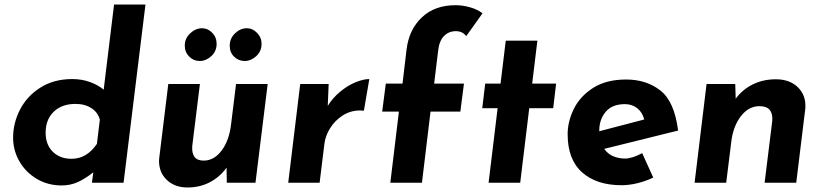

<svg xmlns="http://www.w3.org/2000/svg" viewBox="-20 -809 3644 850"><path d="M624 -789 527 0H387L393 -46Q356 -17 323.5 -2.5Q291 12 253 12Q192 12 143 -17Q94 -46 66 -94.5Q38 -143 38 -200Q38 -264 68.5 -323.5Q99 -383 158.5 -421Q218 -459 300 -459Q342 -459 378 -446Q414 -433 439 -412L485 -789ZM422 -279Q414 -311 385 -330Q356 -349 314 -349Q254 -349 218 -314.5Q182 -280 182 -221Q182 -169 213.5 -137.5Q245 -106 297 -106Q364 -106 409 -172Z M1165 -437 1111 0H984L983 -67Q954 -26 909.5 -2.5Q865 21 810 21Q754 21 719 -12Q684 -45 684 -97L685 -110L725 -437H865L831 -162Q829 -131 841 -114.5Q853 -98 882 -98Q928 -98 961.5 -143Q995 -188 1003 -259L1025 -437ZM875 -684Q900 -684 919.5 -664Q939 -644 939 -615Q939 -582 915.5 -560.5Q892 -539 864 -539Q837 -539 817.5 -558.5Q798 -578 798 -607Q798 -639 822 -661.5Q846 -684 875 -684ZM1073 -684Q1098 -684 1118 -663.5Q1138 -643 1138 -615Q1138 -582 1114.5 -560.5Q1091 -539 1063 -539Q1036 -539 1016.5 -558Q997 -577 997 -606Q997 -639 1020.5 -661.5Q1044 -684 1073 -684Z M1431 -340Q1453 -376 1486.5 -403.5Q1520 -431 1554.5 -445Q1589 -459 1615 -459L1591 -319Q1585 -320 1574 -320Q1532 -320 1497.5 -298Q1463 -276 1441.5 -241.5Q1420 -207 1416 -171L1395 0H1256L1309 -437H1435Z M1746 -315H1672L1688 -439H1762L1780 -591Q1791 -679 1848 -732.5Q1905 -786 1997 -786Q2027 -786 2060 -777Q2093 -768 2116 -750L2044 -649Q2028 -671 1998 -671Q1967 -671 1946 -650Q1925 -629 1920 -587L1902 -439H2034L2018 -315H1886L1848 0H1708Z M2359 -629 2336 -439H2442L2429 -330H2323L2283 0H2143L2183 -330H2115L2128 -439H2196L2219 -629Z M2823 -131 2872 -23Q2839 -7 2802 2Q2765 11 2732 11Q2621 11 2557 -46Q2493 -103 2493 -215Q2493 -271 2520.5 -327Q2548 -383 2606 -420Q2664 -457 2752 -457Q2842 -457 2904 -408Q2966 -359 2982 -231L2655 -150Q2671 -127 2695.5 -117Q2720 -107 2747 -107Q2778 -107 2823 -131ZM2633 -231V-228L2832 -280Q2824 -312 2801 -330Q2778 -348 2747 -348Q2690 -348 2661.5 -314Q2633 -280 2633 -231Z M3545 -327 3505 0H3365L3399 -275Q3401 -306 3387.5 -322.5Q3374 -339 3342 -339Q3294 -339 3259.5 -294Q3225 -249 3217 -178L3195 0H3055L3108 -437H3235L3237 -372Q3266 -412 3312 -435Q3358 -458 3415 -458Q3477 -458 3513.5 -421.5Q3550 -385 3545 -327Z"/></svg>

Font: Josefin Sans
Style: Bold Italic
Weight: 700
Italic angle: -7°
Designer: Santiago Orozco
Foundry: Typemade
Version: Version 2.000